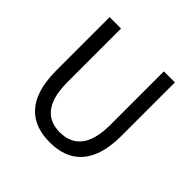

<svg xmlns="http://www.w3.org/2000/svg" viewBox="-186 -907 1094 1094"><g transform="rotate(45 360.5 -360.0)"><path d="M361 13C510 13 624 -67 624 -302V-733H535V-300C535 -124 458 -68 361 -68C265 -68 190 -124 190 -300V-733H98V-302C98 -67 211 13 361 13Z"/></g></svg>

Font: Noto Sans HK
Style: Regular
Weight: 400
Designer: Ryoko NISHIZUKA 西塚涼子 (kana, bopomofo & ideographs); Paul D. Hunt (Latin, Greek & Cyrillic); Sandoll Communications 산돌커뮤니
Foundry: Adobe
Version: Version 2.004;hotconv 1.0.118;makeotfexe 2.5.65603